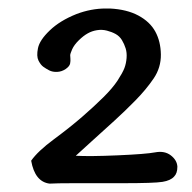

<svg xmlns="http://www.w3.org/2000/svg" viewBox="-20 -796 454 454"><path d="M159.2 -427.7Q191.4 -425.8 258.3 -428.7Q325.2 -431.6 347.2 -435.8Q369.1 -439.9 383.8 -428.7Q398.4 -417.5 399.4 -402.3V-401.4Q399.4 -386.2 391.6 -378.4Q383.3 -369.1 364.3 -366Q345.2 -362.8 269.3 -362.8Q193.4 -362.8 153.6 -362.8Q113.8 -362.8 97.2 -361.8Q62.5 -366.2 53.7 -416Q69.3 -438.5 107.9 -467Q146.5 -495.6 174.3 -519.8Q202.1 -543.9 224.1 -565.7Q246.1 -587.4 258.1 -605.7Q270 -624 274.2 -635Q278.3 -646 279.3 -658.7Q280.3 -671.4 277.1 -681.6Q273.9 -691.9 268.3 -701.2Q262.7 -710.4 253.4 -715.6Q244.1 -720.7 232.7 -723.6Q221.2 -726.6 209.2 -724.6Q197.3 -722.7 187.3 -717Q177.2 -711.4 166.3 -700.7Q155.3 -689.9 150.6 -679.4Q146 -668.9 146 -665.3Q146 -661.6 146.5 -657Q147 -652.3 145.8 -645.8Q144.5 -639.2 135.3 -632.8Q126 -626.5 115.2 -626Q104.5 -625.5 96.4 -629.6Q88.4 -633.8 82.3 -638.2Q76.2 -642.6 71 -652.8Q65.9 -663.1 69.8 -682.1Q73.7 -701.2 97.7 -724.1Q121.6 -747.1 160.6 -762.7Q195.3 -775.9 230 -775.9H239.7Q279.8 -773.9 307.1 -759.3Q334.5 -744.6 347.2 -721.4Q359.9 -698.2 360.4 -667.2Q360.8 -636.2 343.3 -610.4Q325.7 -584.5 300.5 -558.8Q275.4 -533.2 250.2 -510.3Q225.1 -487.3 196 -461.2Q167 -435.1 159.2 -427.7Z"/></svg>

Font: Myanmar Kalay
Style: Regular
Weight: 400
Designer: Khon Soe Zaw Thu
Foundry: PaOh Unicode khonsoezawthu@gmail.com and @hotmail.com
Version: Version 1.20 December 6, 2016